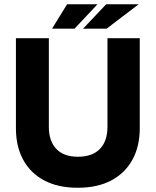

<svg xmlns="http://www.w3.org/2000/svg" viewBox="-20 -870 733 904"><path d="M346 14Q253 14 188 -20.5Q123 -55 89 -118Q55 -181 55 -265V-690H210V-273Q210 -206 245 -169Q280 -132 347 -132Q415 -132 450.5 -169Q486 -206 486 -273V-690H638V-265Q638 -181 603.5 -118Q569 -55 504 -20.5Q439 14 346 14ZM371 -735 480 -850H633L482 -735ZM225 -735 296 -850H439L331 -735Z"/></svg>

Font: Radio Canada Big
Style: Bold
Weight: 700
Designer: Étienne Aubert Bonn
Foundry: Coppers and Brasses
Version: Version 1.001